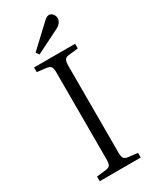

<svg xmlns="http://www.w3.org/2000/svg" viewBox="-231 -977 842 1038"><g transform="rotate(-30 190.0 -458.0)"><path d="M62 0V-29L122 -36Q141 -39 147 -49Q153 -59 153 -86V-626Q153 -652 146.5 -661.5Q140 -671 120 -674L62 -681V-710H318V-681L257 -674Q240 -672 233.5 -661.5Q227 -651 227 -623V-83Q227 -58 233.5 -48.5Q240 -39 259 -36L318 -29V0ZM123 -756 109 -775 235 -893Q258 -916 272 -916Q287 -916 296.5 -903.5Q306 -891 306 -877Q306 -848 269 -829Z"/></g></svg>

Font: Literata 36pt Light
Style: Regular
Weight: 300
Designer: Latin by Veronika Burian and Jose Scaglione. Greek by Irene Vlachou. Cyrillic by Vera Evstafieva.
Foundry: TypeTogether
Version: Version 3.002